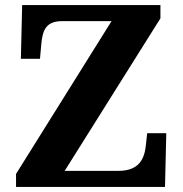

<svg xmlns="http://www.w3.org/2000/svg" viewBox="-20 -734 718 754"><path d="M43 0H628L633 -211H558L553 -165C548 -115 530 -63 445 -63H234L610 -662V-714H67L62 -503H137L142 -559C147 -615 160 -651 224 -651H418L43 -51Z"/></svg>

Font: Noto Serif Hentaigana Bold
Style: Regular
Weight: 700
Designer: Kazuhiro Yamada
Foundry: nipponia
Version: Version 1.000